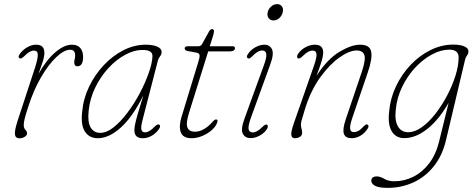

<svg xmlns="http://www.w3.org/2000/svg" viewBox="-20 -662 2302 930"><path d="M75 -379.5Q65.5 -384.5 74 -397.5Q86.5 -417.5 109.2 -431.5Q132 -445.5 155 -445.5Q195 -445.5 195 -406.5Q195 -388.5 186.8 -362.8Q178.5 -337 166.5 -304Q204 -371 247.2 -408.2Q290.5 -445.5 328.5 -445.5Q355.5 -445.5 369 -429.5Q382.5 -413.5 382.5 -386.5Q382.5 -341 355 -341Q339.5 -341 339.5 -360.5Q339.5 -368 341.8 -375.5Q344 -383 344 -394.5Q344 -421 319.5 -421Q291 -421 253.5 -386Q216 -351 179.5 -289Q143 -227 117 -145.5Q103.5 -104.5 99.2 -86Q95 -67.5 95 -56.5Q95 -41.5 103 -33.2Q111 -25 111 -16.5Q111 -6 99.2 1Q87.5 8 74 8Q55.5 8 52.5 -9.8Q49.5 -27.5 64.5 -74.5L150.5 -337Q163.5 -378.5 163 -397.8Q162.5 -417 144 -417Q134 -417 122.8 -410.5Q111.5 -404 95.5 -388Q81.5 -375.5 75 -379.5Z M669.5 -77Q662 -47 665 -34Q668 -21 682.5 -21Q703 -21 729 -48.5Q743.5 -63 751 -58.5Q760 -52.5 751 -38.5Q738.5 -19 717.2 -5.8Q696 7.5 671 7.5Q631 7.5 631 -31Q631 -42.5 634.2 -59.2Q637.5 -76 646.8 -108.8Q656 -141.5 674.5 -200Q622.5 -95.5 565 -44Q507.5 7.5 454 7.5Q413 7.5 391.8 -24Q370.5 -55.5 378 -120.5Q383.5 -184 411.5 -242.2Q439.5 -300.5 482.8 -346.5Q526 -392.5 578.5 -419Q631 -445.5 686 -445.5Q720 -445.5 741.5 -436.2Q763 -427 763 -410Q763 -398.5 755 -388.8Q747 -379 744.5 -367.5ZM409.5 -126Q403.5 -71 419 -44.8Q434.5 -18.5 465.5 -18.5Q496.5 -18.5 530.5 -45.5Q564.5 -72.5 597.2 -116Q630 -159.5 656.8 -210Q683.5 -260.5 700.2 -308Q717 -355.5 718.5 -389.5Q719.5 -420 671 -420Q629 -420 585.5 -396.2Q542 -372.5 504.2 -331.2Q466.5 -290 441 -237.2Q415.5 -184.5 409.5 -126Z M934 -406.5 888.5 -415Q874.5 -418 874.5 -427.5Q874.5 -438 890 -438H941Q952.5 -438 958.5 -448L992.5 -509.5Q999 -521 1007.5 -521Q1016.5 -521 1016.5 -509.5Q1016.5 -505.5 1014.8 -498.8Q1013 -492 1010.5 -483.5L996 -438H1106Q1118 -438 1118 -429Q1118 -413 1090.5 -413H988.5L896.5 -118.5Q879.5 -65.5 887.8 -44.8Q896 -24 923.5 -24Q968 -24 1011 -73.5Q1021.5 -85 1028.5 -83.5Q1036.5 -81.5 1032 -68.5Q1026 -50 1006.5 -32.5Q987 -15 960.5 -3.8Q934 7.5 908 7.5Q866.5 7.5 855.8 -21.2Q845 -50 859.5 -96.5L939 -357Q947.5 -383 946.8 -393.5Q946 -404 934 -406.5Z M1304.5 -563Q1290.5 -563 1282 -573.2Q1273.5 -583.5 1276 -599.5Q1278.5 -616 1291.8 -629Q1305 -642 1322 -642Q1336.5 -642 1344.8 -632Q1353 -622 1350 -605.5Q1347.5 -589.5 1334.8 -576.2Q1322 -563 1304.5 -563ZM1195.5 -92Q1181.5 -53.5 1184 -37Q1186.5 -20.5 1204.5 -20.5Q1214 -20.5 1225.5 -26.8Q1237 -33 1252 -48Q1266 -62 1273.5 -58Q1277.5 -55.5 1277.2 -49.5Q1277 -43.5 1273.5 -37.5Q1261 -18 1238.5 -5.5Q1216 7 1193.5 7Q1167.5 7 1156.2 -14.2Q1145 -35.5 1164.5 -88L1258 -345.5Q1272 -383 1269.8 -400.2Q1267.5 -417.5 1250 -417.5Q1228.5 -417.5 1201.5 -389Q1196 -383.5 1191 -380.2Q1186 -377 1180.5 -380Q1171 -385.5 1180.5 -399.5Q1193.5 -420 1216.5 -432.8Q1239.5 -445.5 1261 -445.5Q1286.5 -445.5 1297.2 -423.5Q1308 -401.5 1289.5 -351Z M1423 -379.5Q1419 -382 1419 -388Q1419 -394 1423 -400Q1436.5 -421 1459.8 -433.2Q1483 -445.5 1505.5 -445.5Q1545.5 -445.5 1545.5 -407Q1545.5 -392.5 1539.2 -370.2Q1533 -348 1513 -294.5Q1566.5 -377 1624.5 -411.2Q1682.5 -445.5 1724 -445.5Q1771.5 -445.5 1778 -411.5Q1784.5 -377.5 1761 -310L1686.5 -91Q1674 -54.5 1676 -38.2Q1678 -22 1694.5 -22Q1704.5 -22 1715.2 -27.5Q1726 -33 1741 -49.5Q1753.5 -62.5 1760.5 -58.5Q1769 -53 1761.5 -40Q1746.5 -16.5 1725.8 -4.5Q1705 7.5 1683 7.5Q1654 7.5 1646 -13.2Q1638 -34 1654.5 -83.5L1732.5 -314Q1752.5 -373.5 1744.8 -395.5Q1737 -417.5 1707.5 -417.5Q1672.5 -417.5 1625 -384.2Q1577.5 -351 1532.5 -289.2Q1487.5 -227.5 1460 -142.5Q1445.5 -97 1441.5 -81.5Q1437.5 -66 1437.5 -58Q1437.5 -48.5 1440.5 -38.8Q1443.5 -29 1443.5 -18Q1443.5 -6 1432.8 0.8Q1422 7.5 1408 7.5Q1393 7.5 1391 -8Q1389 -23.5 1403.5 -65.5L1500.5 -343Q1514.5 -383.5 1513 -400.2Q1511.5 -417 1494 -417Q1472 -417 1445.5 -389.5Q1431 -375.5 1423 -379.5Z M2141 14Q2123.5 90 2082.2 142.2Q2041 194.5 1983 221.2Q1925 248 1857 248Q1815 248 1796.8 238Q1778.5 228 1778.5 213.5Q1778.5 192.5 1805.5 192.5Q1821.5 192.5 1841.2 204.2Q1861 216 1890.5 216Q1938 216 1981.8 194.2Q2025.5 172.5 2058.5 129.5Q2091.5 86.5 2107 23L2153 -164Q2106 -82 2049.8 -37.5Q1993.5 7 1938 7Q1897.5 7 1877.5 -26.2Q1857.5 -59.5 1865 -122.5Q1870.5 -186 1898.2 -244.2Q1926 -302.5 1969.2 -348Q2012.5 -393.5 2065.8 -419.8Q2119 -446 2176 -446Q2209.5 -446 2229.2 -437.2Q2249 -428.5 2249 -414Q2249 -402 2242 -393Q2235 -384 2232.5 -372ZM1897 -130.5Q1891 -78 1907.5 -49.8Q1924 -21.5 1957 -21.5Q1989 -21.5 2023 -45.8Q2057 -70 2088.5 -110.2Q2120 -150.5 2145.2 -198.2Q2170.5 -246 2185.8 -294.2Q2201 -342.5 2201.5 -382Q2202.5 -421.5 2156.5 -421.5Q2115.5 -421.5 2072.2 -398.2Q2029 -375 1991.2 -334.5Q1953.5 -294 1928 -241.5Q1902.5 -189 1897 -130.5Z"/></svg>

Font: Fraunces 72pt SuperSoft Thin
Style: Italic
Weight: 100
Italic angle: -16°
Version: Version 1.000;[b76b70a41]